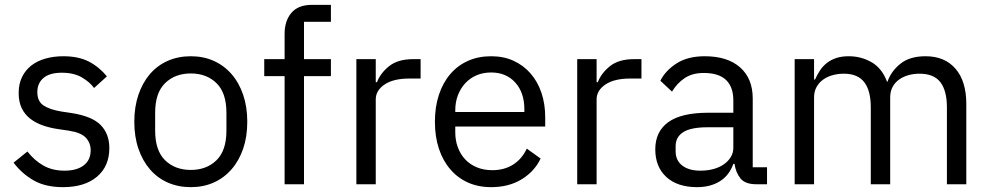

<svg xmlns="http://www.w3.org/2000/svg" viewBox="-20 -760 4086 792"><path d="M240 12Q168 12 119.5 -15.5Q71 -43 36 -89L93 -135Q123 -97 160 -76.5Q197 -56 246 -56Q297 -56 325.5 -78Q354 -100 354 -140Q354 -170 334.5 -191.5Q315 -213 264 -221L223 -227Q187 -232 157 -242.5Q127 -253 104.5 -270.5Q82 -288 69.5 -314Q57 -340 57 -376Q57 -414 71 -442.5Q85 -471 109.5 -490Q134 -509 168 -518.5Q202 -528 241 -528Q304 -528 346.5 -506Q389 -484 421 -445L368 -397Q351 -421 318 -440.5Q285 -460 235 -460Q185 -460 159.5 -438.5Q134 -417 134 -380Q134 -342 159.5 -325Q185 -308 233 -300L273 -294Q359 -281 395 -244.5Q431 -208 431 -149Q431 -74 380 -31Q329 12 240 12Z M767 12Q715 12 672 -7Q629 -26 598.5 -61.5Q568 -97 551 -146.5Q534 -196 534 -258Q534 -319 551 -369Q568 -419 598.5 -454.5Q629 -490 672 -509Q715 -528 767 -528Q819 -528 861.5 -509Q904 -490 935 -454.5Q966 -419 983 -369Q1000 -319 1000 -258Q1000 -196 983 -146.5Q966 -97 935 -61.5Q904 -26 861.5 -7Q819 12 767 12ZM767 -59Q832 -59 873 -99Q914 -139 914 -221V-295Q914 -377 873 -417Q832 -457 767 -457Q702 -457 661 -417Q620 -377 620 -295V-221Q620 -139 661 -99Q702 -59 767 -59Z M1154 -446H1070V-516H1154V-620Q1154 -674 1182 -707Q1210 -740 1267 -740H1345V-670H1234V-516H1345V-446H1234V0H1154Z M1450 0V-516H1530V-421H1535Q1549 -458 1585 -487Q1621 -516 1684 -516H1715V-436H1668Q1603 -436 1566.5 -411.5Q1530 -387 1530 -350V0Z M2006 12Q1953 12 1910.5 -7Q1868 -26 1837.5 -61.5Q1807 -97 1790.5 -146.5Q1774 -196 1774 -258Q1774 -319 1790.5 -369Q1807 -419 1837.5 -454.5Q1868 -490 1910.5 -509Q1953 -528 2006 -528Q2058 -528 2099 -509Q2140 -490 2169 -456.5Q2198 -423 2213.5 -377Q2229 -331 2229 -276V-238H1858V-214Q1858 -181 1868.5 -152.5Q1879 -124 1898.5 -103Q1918 -82 1946.5 -70Q1975 -58 2011 -58Q2060 -58 2096.5 -81Q2133 -104 2153 -147L2210 -106Q2185 -53 2132 -20.5Q2079 12 2006 12ZM2006 -461Q1973 -461 1946 -449.5Q1919 -438 1899.5 -417Q1880 -396 1869 -367.5Q1858 -339 1858 -305V-298H2143V-309Q2143 -378 2105.5 -419.5Q2068 -461 2006 -461Z M2361 0V-516H2441V-421H2446Q2460 -458 2496 -487Q2532 -516 2595 -516H2626V-436H2579Q2514 -436 2477.5 -411.5Q2441 -387 2441 -350V0Z M3099 0Q3054 0 3034.5 -24Q3015 -48 3010 -84H3005Q2988 -36 2949 -12Q2910 12 2856 12Q2774 12 2728.5 -30Q2683 -72 2683 -144Q2683 -217 2736.5 -256Q2790 -295 2903 -295H3005V-346Q3005 -401 2975 -430Q2945 -459 2883 -459Q2836 -459 2804.5 -438Q2773 -417 2752 -382L2704 -427Q2725 -469 2771 -498.5Q2817 -528 2887 -528Q2981 -528 3033 -482Q3085 -436 3085 -354V-70H3144V0ZM2869 -56Q2899 -56 2924 -63Q2949 -70 2967 -83Q2985 -96 2995 -113Q3005 -130 3005 -150V-235H2899Q2830 -235 2798.5 -215Q2767 -195 2767 -157V-136Q2767 -98 2794.5 -77Q2822 -56 2869 -56Z M3258 0V-516H3338V-432H3342Q3351 -452 3362.5 -469.5Q3374 -487 3390.5 -500Q3407 -513 3429 -520.5Q3451 -528 3481 -528Q3532 -528 3575 -503.5Q3618 -479 3639 -423H3641Q3655 -465 3693.5 -496.5Q3732 -528 3798 -528Q3877 -528 3921.5 -476.5Q3966 -425 3966 -331V0H3886V-317Q3886 -386 3859 -421Q3832 -456 3773 -456Q3749 -456 3727.5 -450Q3706 -444 3689 -432Q3672 -420 3662 -401.5Q3652 -383 3652 -358V0H3572V-317Q3572 -386 3545 -421Q3518 -456 3461 -456Q3437 -456 3415 -450Q3393 -444 3376 -432Q3359 -420 3348.5 -401.5Q3338 -383 3338 -358V0Z"/></svg>

Font: IBM Plex Sans Devanagari
Style: Regular
Weight: 400
Designer: Mike Abbink, Paul van der Laan, Pieter van Rosmalen, Erin McLaughlin
Foundry: Bold Monday
Version: Version 1.1